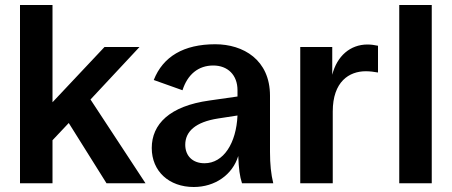

<svg xmlns="http://www.w3.org/2000/svg" viewBox="-20 -733 1807 768"><path d="M60 0H190V-172L255 -241L406 0H562L342 -335L538 -545H398L190 -324V-713H60Z M755 15C840 15 910 -34 933 -109C935 -58 939 -27 948 0H1073C1064 -37 1060 -76 1060 -125V-350C1060 -494 953 -556 841 -556C715 -556 632 -507 595 -413L710 -372C730 -435 773 -471 833 -471C891 -471 930 -433 930 -372V-347L818 -331C658 -309 587 -236 587 -141C587 -48 656 15 755 15ZM721 -154C721 -207 762 -245 852 -259L930 -271C925 -160 874 -80 798 -80C751 -80 721 -109 721 -154Z M1181 0H1311V-287C1311 -407 1377 -448 1443 -448C1459 -448 1476 -446 1492 -443V-550C1478 -553 1464 -555 1450 -555C1381 -555 1328 -509 1309 -434V-545H1181Z M1577 0H1707V-713H1577Z"/></svg>

Font: Ronzino
Style: Bold
Weight: 700
Designer: Nunzio Mazzaferro
Foundry: Collletttivo
Version: Version 1.000;Glyphs 3.3 (3337)